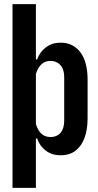

<svg xmlns="http://www.w3.org/2000/svg" viewBox="-20 -749 479 936"><path d="M41 167V-729H155V-459H161Q174 -496 204 -518.5Q234 -541 275 -541Q309 -541 333.5 -527.5Q358 -514 374.5 -490.5Q391 -467 399 -434Q407 -401 407 -362V-171Q407 -118 392.5 -78Q378 -38 349 -15Q320 8 275 8Q234 8 204 -14Q174 -36 161 -74H155V167ZM226 -81Q246 -81 261.5 -90Q277 -99 285 -117.5Q293 -136 293 -162V-371Q293 -398 285 -415.5Q277 -433 261.5 -442.5Q246 -452 226 -452Q200 -452 182.5 -436Q165 -420 155 -389V-144Q165 -112 182.5 -96.5Q200 -81 226 -81Z"/></svg>

Font: Hubot Sans Condensed SemiBold
Style: Regular
Weight: 600
Width: 3
Designer: Deni Anggara
Foundry: GitHub, Inc., Subsidiary of Microsoft Corporation
Version: Version 2.000